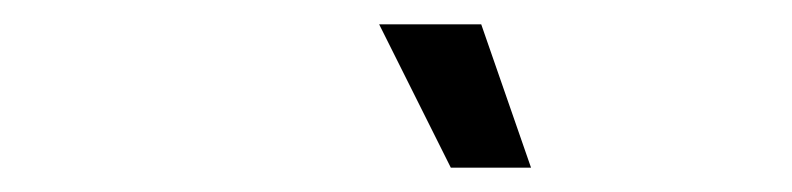

<svg xmlns="http://www.w3.org/2000/svg" viewBox="-20 -708 652 158"><path d="M351 -570 292 -688H376L417 -570Z"/></svg>

Font: Space Mono
Style: Italic
Weight: 400
Italic angle: -12°
Monospace: yes
Designer: Colophon Foundry + Benjamin Critton
Foundry: Colophon Foundry & Benjamin Critton
Version: Version 1.003; ttfautohint (v1.8.4.7-5d5b)